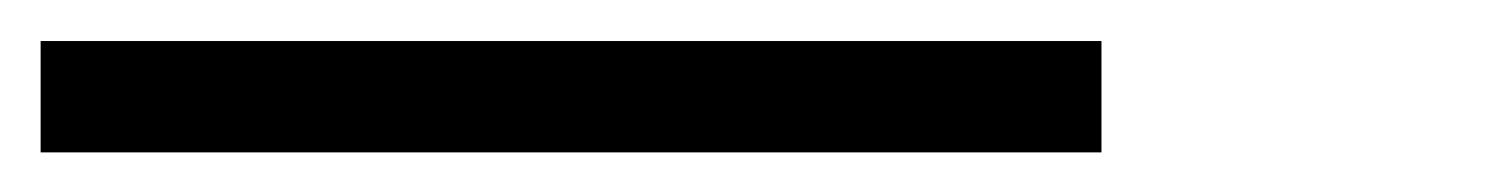

<svg xmlns="http://www.w3.org/2000/svg" viewBox="-85 52 741 95"><path d="M-64.9 127.4V72.3H460V127.4Z"/></svg>

Font: Elstob 6pt Medium
Style: Italic
Weight: 500
Italic angle: -20°
Designer: Peter S. Baker
Version: Version 1.015